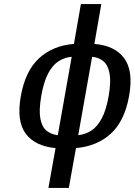

<svg xmlns="http://www.w3.org/2000/svg" viewBox="-20 -720 659 940"><path d="M217 200 252 5Q152 -4 106 -65.5Q60 -127 82 -250Q104 -373 171.5 -435Q239 -497 342 -505L376 -700H476L442 -505Q542 -497 588 -435Q634 -373 612 -250Q590 -127 522.5 -65.5Q455 -4 352 5L317 200ZM263 -58 331 -442Q296 -439 266.5 -420Q237 -401 215.5 -360Q194 -319 182 -250Q170 -181 177.5 -140Q185 -99 207.5 -80.5Q230 -62 263 -58ZM363 -58Q398 -62 427 -80.5Q456 -99 478 -140Q500 -181 512 -250Q524 -319 516.5 -360Q509 -401 486.5 -420Q464 -439 431 -442Z"/></svg>

Font: Cuprum Medium
Style: Italic
Weight: 500
Italic angle: -10°
Version: Version 3.000